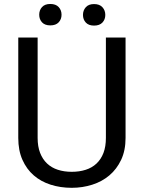

<svg xmlns="http://www.w3.org/2000/svg" viewBox="-20 -918 708 949"><path d="M600.6 -732.4V-236.3Q600.6 -174.3 578.9 -128.2Q557.1 -82 520.8 -51.3Q484.4 -20.5 436 -5.1Q387.7 10.3 334.5 10.3Q278.8 10.3 230.5 -5.1Q182.1 -20.5 146.7 -51.3Q111.3 -82 90.8 -128.2Q70.3 -174.3 70.3 -236.3V-732.4H166V-236.3Q166 -193.8 178.2 -162.4Q190.4 -130.9 212.6 -109.9Q234.9 -88.9 265.9 -78.9Q296.9 -68.8 334.5 -68.8Q372.6 -68.8 403.8 -78.9Q435.1 -88.9 457.3 -109.9Q479.5 -130.9 491.5 -162.4Q503.4 -193.8 503.4 -236.3V-732.4ZM173.8 -845.2Q173.8 -867.7 187.7 -883.1Q201.7 -898.4 228.5 -898.4Q255.9 -898.4 270 -883.1Q284.2 -867.7 284.2 -845.2Q284.2 -822.8 270 -807.6Q255.9 -792.5 228.5 -792.5Q201.7 -792.5 187.7 -807.6Q173.8 -822.8 173.8 -845.2ZM390.1 -844.2Q390.1 -866.7 404.1 -882.3Q418 -897.9 444.8 -897.9Q472.2 -897.9 486.3 -882.3Q500.5 -866.7 500.5 -844.2Q500.5 -821.8 486.3 -806.6Q472.2 -791.5 444.8 -791.5Q418 -791.5 404.1 -806.6Q390.1 -821.8 390.1 -844.2Z"/></svg>

Font: Roboto2
Style: Regular
Weight: 400
Designer: Google
Foundry: Google
Version: Version 2.000981-w3; 2014; ttfautohint (v1.1) -l 5 -r 24 -G 